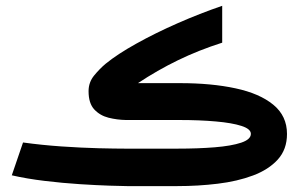

<svg xmlns="http://www.w3.org/2000/svg" viewBox="-20 -631 1021 651"><path d="M581.5 0H410.2Q394 0 350.8 -1.5Q307.6 -2.9 250 -6.6Q192.4 -10.3 131.6 -17.6Q70.8 -24.9 20 -36.6L58.1 -147.9Q120.6 -139.2 188.2 -134.5Q255.9 -129.9 313.7 -128.4Q371.6 -127 405.3 -127H581.1Q651.9 -127 708.3 -131.6Q764.6 -136.2 797.6 -147.2Q830.6 -158.2 830.6 -177.2Q830.6 -193.8 798.6 -204.1Q766.6 -214.4 711.7 -219.2Q656.7 -224.1 587.9 -224.1H407.2Q377 -224.6 347.9 -231.9Q318.8 -239.3 299.6 -260Q280.3 -280.8 280.3 -321.8Q280.3 -352.1 299.3 -375.2Q318.4 -398.4 338.4 -415Q377.9 -447.3 441.9 -482.9Q505.9 -518.6 581.8 -552Q657.7 -585.4 733.4 -611.3V-486.3Q653.8 -460.9 583.5 -426.8Q513.2 -392.6 447.8 -349.1H590.3Q696.8 -349.1 778.6 -331.5Q860.4 -314 906.7 -275.9Q953.1 -237.8 953.1 -176.8Q953.1 -124.5 921.9 -90.1Q890.6 -55.7 837.6 -35.9Q784.7 -16.1 718.3 -8.1Q651.9 0 581.5 0Z"/></svg>

Font: Vazir FD
Style: Bold-FD
Weight: 700
Designer: Saber Rastikerdar
Foundry: Saber Rastikerdar
Version: Version 30.1.0